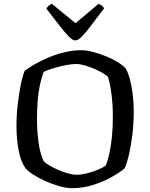

<svg xmlns="http://www.w3.org/2000/svg" viewBox="-20 -982 784 1002"><path d="M355 0Q326 0 289.5 -10.5Q253 -21 218 -36.5Q183 -52 155.5 -69.5Q128 -87 115 -102Q90 -134 78 -193.5Q66 -253 66 -323Q66 -381 72.5 -437.5Q79 -494 88.5 -540.5Q98 -587 109 -613Q132 -630 164.5 -648.5Q197 -667 237 -683.5Q277 -700 320 -710Q363 -720 405 -720Q430 -720 463.5 -711.5Q497 -703 531.5 -689Q566 -675 594 -658Q622 -641 636 -625Q650 -600 659 -564.5Q668 -529 673 -487Q678 -445 678 -400Q678 -342 671.5 -285.5Q665 -229 654.5 -182Q644 -135 631 -104Q608 -84 565 -59.5Q522 -35 468 -17.5Q414 0 355 0ZM378 -70Q405 -70 436 -78Q467 -86 493.5 -97.5Q520 -109 532 -118Q543 -145 551.5 -185Q560 -225 564.5 -272.5Q569 -320 569 -371Q569 -435 562 -489.5Q555 -544 544 -580Q539 -587 520 -598.5Q501 -610 475.5 -621.5Q450 -633 423.5 -640.5Q397 -648 377 -648Q353 -648 321 -641.5Q289 -635 259 -626Q229 -617 208 -607Q197 -579 188.5 -539.5Q180 -500 176.5 -454Q173 -408 173 -362Q173 -299 181 -239.5Q189 -180 208 -141Q217 -131 238 -118.5Q259 -106 284.5 -95Q310 -84 335.5 -77Q361 -70 378 -70ZM373 -771Q359 -771 338.5 -792Q318 -813 289 -850.5Q260 -888 222 -937Q226 -945 234 -952Q242 -959 251 -962L374 -861L494 -962Q503 -959 511.5 -952.5Q520 -946 523 -938Q484 -887 455.5 -849Q427 -811 407 -791Q387 -771 373 -771Z"/></svg>

Font: Texturina 12pt
Style: Regular
Weight: 400
Designer: Guillermo Torres Carreño
Foundry: Omnibus-Type
Version: Version 1.002